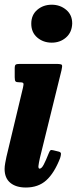

<svg xmlns="http://www.w3.org/2000/svg" viewBox="-21 -798 334 835"><path d="M115 -695Q115 -733 141 -755.2Q167 -777.5 204 -777.5Q240.5 -777.5 267 -755.2Q293.5 -733 293 -695Q291.5 -657 266 -634.8Q240.5 -612.5 204 -612.5Q167 -612.5 141 -634.8Q115 -657 115 -695ZM246.5 -492.5 152.5 -111Q151 -105 148.5 -91.8Q146 -78.5 146 -75Q146 -64.5 151 -64.5Q160 -64.5 169.2 -82.2Q178.5 -100 191 -131.5Q195 -141.5 198.2 -144.2Q201.5 -147 210.5 -144.5L235 -138.5Q244.5 -136 244.2 -128.8Q244 -121.5 240.5 -110.5Q215 -45 180.2 -13.8Q145.5 17.5 91.5 17.5Q48.5 17.5 23.8 -3Q-1 -23.5 -1 -63.5Q-1 -74 1.8 -89.5Q4.5 -105 7 -116L79 -417Q82.5 -431.5 80.5 -435.8Q78.5 -440 67 -440H65Q50.5 -440 46.8 -443.8Q43 -447.5 43 -462V-501.5Q43 -514 47.5 -517Q52 -520 64 -520H223.5Q245 -520 248 -515.8Q251 -511.5 246.5 -492.5Z"/></svg>

Font: Besley* Condensed
Style: Bold Italic
Weight: 700
Width: 3
Italic angle: -13°
Designer: Owen Earl
Foundry: indestructible type*
Version: Version 3.000; ttfautohint (v1.8.3)